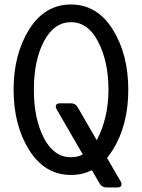

<svg xmlns="http://www.w3.org/2000/svg" viewBox="-20 -762 626 847"><path d="M406.7 -143.6Q458 -239.7 458.5 -366.2Q458.5 -491.7 411.6 -580.6Q367.7 -664.1 293 -664.1Q218.8 -664.1 174.3 -580.6Q129.4 -496.1 129.4 -366.2Q129.4 -237.3 174.3 -151.9Q218.3 -68.4 293 -68.4Q321.3 -68.4 345.2 -80.6L228.5 -282.2Q226.1 -286.6 226.1 -291.5Q226.1 -306.2 244.1 -306.2H292.5Q312.5 -306.2 322.3 -289.6ZM293 9.8Q177.2 9.8 108.4 -100.6Q40 -210 40 -366.2Q40 -522.5 108.4 -631.8Q177.2 -742.2 293 -742.2Q408.7 -742.2 477.5 -631.8Q545.9 -522.5 545.9 -366.2Q545.9 -210 477.5 -100.6Q465.3 -81.5 452.1 -65.4L513.7 41Q516.1 45.4 516.1 50.3Q516.1 64.9 498 64.9H449.7Q429.7 64.9 419.9 48.3L385.3 -11.2Q343.8 9.8 293 9.8Z"/></svg>

Font: Simply Mono
Style: Book
Weight: 400
Designer: Wojciech Kalinowski "wmk69" (wmk69@o2.pl)
Foundry: Wojciech Kalinowski "wmk69" (wmk69@o2.pl)
Version: Version 1.0.0